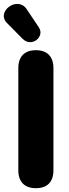

<svg xmlns="http://www.w3.org/2000/svg" viewBox="-32 -977 364 1006"><path d="M87 -773C134 -727 204 -784 172 -833L107 -930C59 -1000 -54 -916 4 -857ZM156 9C216 9 248 -24 248 -85V-620C248 -681 215 -714 156 -714C97 -714 64 -681 64 -620V-85C64 -24 97 9 156 9Z"/></svg>

Font: Nunito Black
Style: Regular
Weight: 900
Designer: Vernon Adams
Foundry: Vernon Adams
Version: Version 3.602